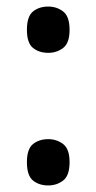

<svg xmlns="http://www.w3.org/2000/svg" viewBox="-20 -558 294 585"><path d="M127 -397Q99 -397 80.5 -412Q62 -427 62 -467Q62 -508 80.5 -523Q99 -538 127 -538Q153 -538 172.5 -523Q192 -508 192 -467Q192 -427 172.5 -412Q153 -397 127 -397ZM127 7Q99 7 80.5 -8Q62 -23 62 -64Q62 -104 80.5 -119Q99 -134 127 -134Q153 -134 172.5 -119Q192 -104 192 -64Q192 -23 172.5 -8Q153 7 127 7Z"/></svg>

Font: Noto Serif Condensed SemiBold
Style: Regular
Weight: 600
Width: 3
Designer: Monotype Design Team
Foundry: Monotype Imaging Inc.
Version: Version 2.013